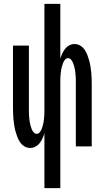

<svg xmlns="http://www.w3.org/2000/svg" viewBox="-20 -755 540 990"><path d="M209 215V-68Q205 -54 199 -41Q193 -28 184.5 -17Q176 -6 163 1Q150 8 136 8Q120 8 106.5 0Q93 -8 84 -21Q75 -34 69.5 -48.5Q64 -63 60 -77.5Q56 -92 53.5 -107.5Q51 -123 49.5 -138.5Q48 -154 47.5 -169.5Q47 -185 47 -200V-520H129V-200Q129 -191 129 -181.5Q129 -172 129.5 -162.5Q130 -153 131 -143.5Q132 -134 133.5 -125Q135 -116 137.5 -107Q140 -98 143.5 -89Q147 -80 153.5 -72.5Q160 -65 169 -65Q178 -65 184.5 -72.5Q191 -80 194.5 -89Q198 -98 200.5 -107Q203 -116 204.5 -125Q206 -134 207 -143.5Q208 -153 208.5 -162.5Q209 -172 209 -181.5Q209 -191 209 -200V-735H291V-452Q295 -466 301 -479Q307 -492 315.5 -503Q324 -514 337 -521Q350 -528 364 -528Q380 -528 393.5 -520Q407 -512 416 -499Q425 -486 430.5 -471.5Q436 -457 440 -442.5Q444 -428 446.5 -412.5Q449 -397 450.5 -381.5Q452 -366 452.5 -350.5Q453 -335 453 -320V0H371V-320Q371 -329 371 -338.5Q371 -348 370.5 -357.5Q370 -367 369 -376.5Q368 -386 366.5 -395Q365 -404 362.5 -413Q360 -422 356.5 -431Q353 -440 346.5 -447.5Q340 -455 331 -455Q322 -455 315.5 -447.5Q309 -440 305.5 -431Q302 -422 299.5 -413Q297 -404 295.5 -395Q294 -386 293 -376.5Q292 -367 291.5 -357.5Q291 -348 291 -338.5Q291 -329 291 -320V215Z"/></svg>

Font: Iosevka Term Curly Medium
Style: Regular
Weight: 500
Designer: Belleve Invis
Foundry: Belleve Invis
Version: Version 32.3.0